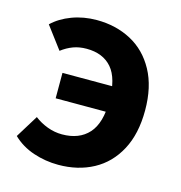

<svg xmlns="http://www.w3.org/2000/svg" viewBox="-92 -659 714 756"><g transform="rotate(15 265.0 -281.0)"><path d="M24.8 -53.6 81.8 -146Q105.2 -127.8 134.6 -116.8Q164 -105.8 194.6 -105.8Q264.6 -105.8 302.9 -148.3Q341.2 -190.8 341.2 -281.4Q341.2 -372.8 305.1 -414.7Q269 -456.6 202 -456.6Q172 -456.6 147.4 -447.4Q122.8 -438.2 100.4 -421L32.8 -511Q64 -541 110.9 -558.6Q157.8 -576.2 211.6 -576.2Q289.6 -576.2 351.9 -543.1Q414.2 -510 450.5 -443.7Q486.8 -377.4 486.8 -281.4Q486.8 -185.6 451.3 -119.4Q415.8 -53.2 353.6 -19.7Q291.4 13.8 211.4 13.8Q158.8 13.8 109.6 -2.7Q60.4 -19.2 24.8 -53.6ZM424.6 -340.2V-236.6H134.2V-340.2Z"/></g></svg>

Font: 寒蝉端黑体 Light
Style: Regular
Weight: 300
Designer: ChillDuanSans {Warren2060}; 
Source Han Sans {Ryoko NISHIZUKA 西塚涼子 (kana, bopomofo & ideographs); Paul D. Hunt (Latin, G
Foundry: ChillType&Adobe
Version: Version 1.300;Glyphs 3.3 (3306)